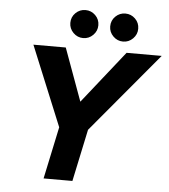

<svg xmlns="http://www.w3.org/2000/svg" viewBox="-58 -917 855 969"><g transform="rotate(5 369.5 -432.5)"><path d="M199 0 255 -264 89 -668H253L350 -402L561 -668H739L401 -264L345 0ZM538 -723Q509 -723 488 -744Q467 -765 467 -794Q467 -824 488 -844.5Q509 -865 538 -865Q567 -865 588 -844.5Q609 -824 609 -794Q609 -765 588 -744Q567 -723 538 -723ZM336 -723Q307 -723 286 -744Q265 -765 265 -794Q265 -824 286 -844.5Q307 -865 336 -865Q365 -865 386 -844.5Q407 -824 407 -794Q407 -765 386 -744Q365 -723 336 -723Z"/></g></svg>

Font: Atkinson Hyperlegible Next
Style: Bold Italic
Weight: 700
Italic angle: -12°
Designer: Elliott Scott, Megan Eiswerth, Linus Boman, Theodore Petrosky, Letters from Sweden
Foundry: Applied Design Works, Letters from Sweden
Version: Version 2.001